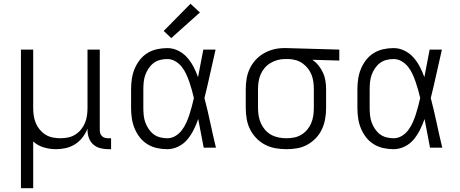

<svg xmlns="http://www.w3.org/2000/svg" viewBox="-20 -783 2440 1018"><path d="M91 215V-520H156V-210Q156 -190 159 -169.5Q162 -149 170 -130Q178 -111 191 -95.5Q204 -80 221.5 -69Q239 -58 259.5 -54Q280 -50 300 -50Q320 -50 340.5 -54Q361 -58 378.5 -69Q396 -80 409 -95.5Q422 -111 430 -130Q438 -149 441 -169.5Q444 -190 444 -210V-520H509V-94Q509 -85 511.5 -76.5Q514 -68 520.5 -61.5Q527 -55 535.5 -52.5Q544 -50 553 -50H569V8H553Q532 8 511 2.5Q490 -3 474 -17.5Q458 -32 451 -52.5Q444 -73 444 -94V-101Q434 -76 417.5 -54.5Q401 -33 378.5 -18.5Q356 -4 329.5 2Q303 8 277 8Q244 8 212 -1.5Q180 -11 156 -33V215Z M867 8Q839 8 812 2Q785 -4 761.5 -18.5Q738 -33 721 -55Q704 -77 693.5 -102.5Q683 -128 679 -155.5Q675 -183 675 -210V-310Q675 -337 679 -364.5Q683 -392 693.5 -417.5Q704 -443 721 -465Q738 -487 761.5 -501.5Q785 -516 812 -522Q839 -528 867 -528Q897 -528 924.5 -514.5Q952 -501 972 -478.5Q992 -456 1006 -429Q1020 -402 1030 -374Q1037 -410 1044 -447Q1051 -484 1058 -520H1123Q1108 -456 1094 -391.5Q1080 -327 1064 -263Q1081 -198 1095 -132Q1109 -66 1125 0H1060Q1053 -38 1045.5 -76Q1038 -114 1031 -152Q1021 -123 1007 -95Q993 -67 973.5 -43.5Q954 -20 925.5 -6Q897 8 867 8ZM867 -50Q890 -50 910 -62Q930 -74 944 -92.5Q958 -111 967.5 -132Q977 -153 984 -174.5Q991 -196 997 -218.5Q1003 -241 1008 -263Q1003 -285 997 -306.5Q991 -328 983.5 -349.5Q976 -371 966.5 -391.5Q957 -412 943 -429.5Q929 -447 909 -458.5Q889 -470 867 -470Q847 -470 828 -465Q809 -460 794 -448.5Q779 -437 768 -420.5Q757 -404 750.5 -386Q744 -368 742 -348.5Q740 -329 740 -310V-210Q740 -191 742 -171.5Q744 -152 750.5 -134Q757 -116 768 -99.5Q779 -83 794 -71.5Q809 -60 828 -55Q847 -50 867 -50ZM888 -581 848 -619 990 -763 1040 -717Z M1499 8Q1470 8 1441 3Q1412 -2 1386 -15.5Q1360 -29 1339.5 -50Q1319 -71 1306 -97Q1293 -123 1288 -152Q1283 -181 1283 -210V-310Q1283 -338 1287.5 -365.5Q1292 -393 1304 -418.5Q1316 -444 1335 -465Q1354 -486 1378.5 -500Q1403 -514 1430 -521Q1457 -528 1485 -528Q1489 -528 1492.5 -528Q1496 -528 1500 -528L1779 -520V-462L1636 -466Q1655 -453 1669 -435.5Q1683 -418 1692.5 -397.5Q1702 -377 1705.5 -354.5Q1709 -332 1709 -310V-210Q1709 -181 1704 -152.5Q1699 -124 1687 -98Q1675 -72 1655 -51Q1635 -30 1610 -16Q1585 -2 1556.5 3Q1528 8 1499 8ZM1499 -50Q1520 -50 1540 -54Q1560 -58 1577.5 -68.5Q1595 -79 1608.5 -95Q1622 -111 1630 -130Q1638 -149 1641 -169.5Q1644 -190 1644 -210V-310Q1644 -329 1641.5 -348.5Q1639 -368 1632 -386Q1625 -404 1613 -419.5Q1601 -435 1585 -446.5Q1569 -458 1550.5 -463.5Q1532 -469 1512 -470H1500Q1497 -470 1494.5 -470Q1492 -470 1490 -470Q1470 -470 1450.5 -464.5Q1431 -459 1413.5 -448.5Q1396 -438 1383 -422.5Q1370 -407 1362 -388.5Q1354 -370 1351 -350Q1348 -330 1348 -310V-210Q1348 -189 1351.5 -168.5Q1355 -148 1363.5 -129Q1372 -110 1386 -94Q1400 -78 1418.5 -68Q1437 -58 1457.5 -54Q1478 -50 1499 -50Z M2067 8Q2039 8 2012 2Q1985 -4 1961.5 -18.5Q1938 -33 1921 -55Q1904 -77 1893.5 -102.5Q1883 -128 1879 -155.5Q1875 -183 1875 -210V-310Q1875 -337 1879 -364.5Q1883 -392 1893.5 -417.5Q1904 -443 1921 -465Q1938 -487 1961.5 -501.5Q1985 -516 2012 -522Q2039 -528 2067 -528Q2097 -528 2124.5 -514.5Q2152 -501 2172 -478.5Q2192 -456 2206 -429Q2220 -402 2230 -374Q2237 -410 2244 -447Q2251 -484 2258 -520H2323Q2308 -456 2294 -391.5Q2280 -327 2264 -263Q2281 -198 2295 -132Q2309 -66 2325 0H2260Q2253 -38 2245.5 -76Q2238 -114 2231 -152Q2221 -123 2207 -95Q2193 -67 2173.5 -43.5Q2154 -20 2125.5 -6Q2097 8 2067 8ZM2067 -50Q2090 -50 2110 -62Q2130 -74 2144 -92.5Q2158 -111 2167.5 -132Q2177 -153 2184 -174.5Q2191 -196 2197 -218.5Q2203 -241 2208 -263Q2203 -285 2197 -306.5Q2191 -328 2183.5 -349.5Q2176 -371 2166.5 -391.5Q2157 -412 2143 -429.5Q2129 -447 2109 -458.5Q2089 -470 2067 -470Q2047 -470 2028 -465Q2009 -460 1994 -448.5Q1979 -437 1968 -420.5Q1957 -404 1950.5 -386Q1944 -368 1942 -348.5Q1940 -329 1940 -310V-210Q1940 -191 1942 -171.5Q1944 -152 1950.5 -134Q1957 -116 1968 -99.5Q1979 -83 1994 -71.5Q2009 -60 2028 -55Q2047 -50 2067 -50Z"/></svg>

Font: Iosevka SS04 Light Extended
Style: Regular
Weight: 300
Width: 7
Monospace: yes
Designer: Belleve Invis
Foundry: Belleve Invis
Version: Version 19.0.0; ttfautohint (v1.8.4)